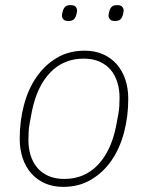

<svg xmlns="http://www.w3.org/2000/svg" viewBox="-20 -718 578 750"><path d="M227 12Q187 12 155.5 -2Q124 -16 102 -41Q80 -66 68.5 -100.5Q57 -135 57 -176Q57 -245 73.5 -307.5Q90 -370 122.5 -417Q155 -464 202 -492Q249 -520 311 -520Q351 -520 382.5 -506Q414 -492 436 -467Q458 -442 469.5 -407.5Q481 -373 481 -332Q481 -263 464.5 -200.5Q448 -138 415.5 -91Q383 -44 335.5 -16Q288 12 227 12ZM231 -19Q309 -19 361 -72.5Q413 -126 433 -223L442 -271Q445 -287 446 -303Q447 -319 447 -337Q447 -368 438.5 -396Q430 -424 413 -444.5Q396 -465 369.5 -477Q343 -489 307 -489Q229 -489 177 -435.5Q125 -382 105 -285L96 -237Q93 -221 92 -205Q91 -189 91 -171Q91 -139 99.5 -111.5Q108 -84 125 -63.5Q142 -43 168.5 -31Q195 -19 231 -19ZM247 -636Q233 -636 227.5 -642.5Q222 -649 222 -657Q222 -662 225 -674Q228 -685 234.5 -691.5Q241 -698 256 -698Q270 -698 275.5 -691.5Q281 -685 281 -677Q281 -672 278 -660Q275 -649 268.5 -642.5Q262 -636 247 -636ZM429 -636Q415 -636 409.5 -642.5Q404 -649 404 -657Q404 -662 407 -674Q410 -685 416.5 -691.5Q423 -698 438 -698Q452 -698 457.5 -691.5Q463 -685 463 -677Q463 -672 460 -660Q457 -649 450.5 -642.5Q444 -636 429 -636Z"/></svg>

Font: IBM Plex Sans ExtLt
Style: Italic
Weight: 200
Italic angle: -11°
Designer: Mike Abbink, Paul van der Laan, Pieter van Rosmalen
Foundry: Bold Monday
Version: Version 3.005